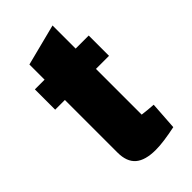

<svg xmlns="http://www.w3.org/2000/svg" viewBox="-203 -693 769 769"><g transform="rotate(-45 181.0 -308.5)"><path d="M198 14Q139 14 110.5 -10.5Q82 -35 82 -87V-586L258 -631V-126Q274 -124 289 -122.5Q304 -121 320 -120L312 -1Q278 6 249.5 10Q221 14 198 14ZM27 -385V-500H332V-385Z"/></g></svg>

Font: Changa
Style: Bold
Weight: 700
Designer: Eduardo Rodriguez Tunni
Foundry: Eduardo Rodriguez Tunni
Version: Version 3.002; ttfautohint (v1.8.2)